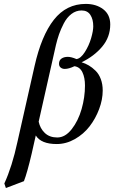

<svg xmlns="http://www.w3.org/2000/svg" viewBox="-20 -718 578 972"><path d="M263.2 -490.2 175.8 -102.1Q183.1 -67.4 207 -44.7Q231 -22 270 -22Q310.1 -22 343 -64Q376 -106 393.1 -165.8Q410.2 -225.6 410.2 -285.2Q410.2 -325.2 397.2 -352.1Q384.3 -378.9 356.9 -382.8Q328.6 -369.1 308.1 -369.1Q295.4 -369.1 287.1 -376Q278.8 -382.8 278.8 -395Q278.8 -413.1 291.5 -421.6Q304.2 -430.2 323.2 -430.2Q340.8 -430.2 367.2 -418.9Q388.7 -421.9 409.4 -454.3Q430.2 -486.8 441.2 -524.2Q452.1 -561.5 452.1 -585Q452.1 -620.1 437.5 -642.6Q422.9 -665 393.1 -665Q364.7 -665 341.6 -647.2Q318.4 -629.4 303 -599.6Q287.6 -569.8 278.8 -544.2Q270 -518.6 263.2 -490.2ZM67.9 2 154.8 -382.8Q189.5 -537.6 252.7 -617.9Q315.9 -698.2 414.1 -698.2Q467.3 -698.2 502.7 -671.1Q538.1 -644 538.1 -594.2Q538.1 -530.8 497.6 -482.2Q457 -433.6 393.1 -402.8Q413.1 -396.5 429.9 -386.5Q446.8 -376.5 463.6 -360.1Q480.5 -343.8 490.2 -317.9Q500 -292 500 -259.8Q500 -213.9 481.9 -165.8Q463.9 -117.7 433.6 -78.4Q403.3 -39.1 359.1 -13.9Q314.9 11.2 267.1 11.2Q188 11.2 161.1 -32.2L140.1 61Q117.2 158.2 101.1 199.2L9.8 233.9L2 210.9Q41.5 124.5 67.9 2Z"/></svg>

Font: Common Serif Medium
Style: Italic
Weight: 500
Italic angle: -12°
Designer: Philipp H. Poll, Khaled Hosny
Foundry: Stefan Peev, Context Ltd.
Version: Version 1.026